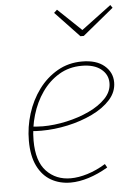

<svg xmlns="http://www.w3.org/2000/svg" viewBox="-54 -809 596 857"><g transform="rotate(-5 243.5 -381.0)"><path d="M228 6Q179 6 140.5 -16Q102 -38 80 -83Q58 -128 58 -196Q58 -258 76.5 -317Q95 -376 130 -423.5Q165 -471 214.5 -499.5Q264 -528 325 -528Q389 -528 424.5 -498Q460 -468 460 -423Q460 -380 429 -345.5Q398 -311 347 -286.5Q296 -262 236 -249Q176 -236 118 -236Q105 -236 94.5 -236.5Q84 -237 73 -238L77 -258Q88 -257 100.5 -256Q113 -255 126 -255Q177 -255 232 -267Q287 -279 334 -301Q381 -323 410 -353.5Q439 -384 439 -422Q439 -460 408 -484.5Q377 -509 322 -509Q265 -509 220 -482Q175 -455 143.5 -410Q112 -365 95.5 -309Q79 -253 79 -195Q79 -102 121.5 -57.5Q164 -13 230 -13Q265 -13 305.5 -25.5Q346 -38 387 -63L396 -47Q352 -21 309 -7.5Q266 6 228 6ZM473 -768 482 -755 343 -641H328L220 -755L234 -768L343 -664H334Z"/></g></svg>

Font: Bitter Thin Thin
Style: Italic
Weight: 250
Italic angle: -9°
Version: Version 2.002